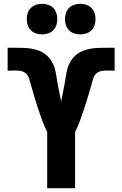

<svg xmlns="http://www.w3.org/2000/svg" viewBox="-20 -985 640 1005"><path d="M227 0V-294Q212 -324 200.5 -355.5Q189 -387 178.5 -418.5Q168 -450 158.5 -482.5Q149 -515 140 -547V-548Q136 -562 131.5 -576Q127 -590 116 -600Q105 -610 90.5 -613Q76 -616 62 -616Q51 -616 41 -615.5Q31 -615 20 -615V-735Q30 -735 39 -735Q48 -735 57 -735Q79 -735 100.5 -734.5Q122 -734 143.5 -730.5Q165 -727 185.5 -719Q206 -711 222.5 -697Q239 -683 250.5 -664Q262 -645 267.5 -624Q273 -603 276 -581.5Q279 -560 283 -539Q287 -518 291.5 -496.5Q296 -475 300 -454Q304 -475 308.5 -496.5Q313 -518 317 -539Q321 -560 324 -581.5Q327 -603 332.5 -624Q338 -645 349.5 -664Q361 -683 377.5 -697Q394 -711 414.5 -719Q435 -727 456.5 -730.5Q478 -734 499.5 -734.5Q521 -735 543 -735Q552 -735 561 -735Q570 -735 580 -735V-615Q569 -615 559 -615.5Q549 -616 538 -616Q524 -616 509.5 -613Q495 -610 484 -600Q473 -590 468.5 -576Q464 -562 460 -548V-547Q451 -515 441.5 -482.5Q432 -450 421.5 -418.5Q411 -387 399.5 -355.5Q388 -324 373 -294V0ZM400 -805Q384 -805 368.5 -810Q353 -815 341.5 -826.5Q330 -838 325 -853.5Q320 -869 320 -885Q320 -901 325 -916.5Q330 -932 341.5 -943.5Q353 -955 368.5 -960Q384 -965 400 -965Q416 -965 431.5 -960Q447 -955 458.5 -943.5Q470 -932 475 -916.5Q480 -901 480 -885Q480 -869 475 -853.5Q470 -838 458.5 -826.5Q447 -815 431.5 -810Q416 -805 400 -805ZM200 -805Q184 -805 168.5 -810Q153 -815 141.5 -826.5Q130 -838 125 -853.5Q120 -869 120 -885Q120 -901 125 -916.5Q130 -932 141.5 -943.5Q153 -955 168.5 -960Q184 -965 200 -965Q216 -965 231.5 -960Q247 -955 258.5 -943.5Q270 -932 275 -916.5Q280 -901 280 -885Q280 -869 275 -853.5Q270 -838 258.5 -826.5Q247 -815 231.5 -810Q216 -805 200 -805Z"/></svg>

Font: Iosevka Curly Heavy Extended
Style: Regular
Weight: 900
Width: 7
Monospace: yes
Designer: Belleve Invis
Foundry: Belleve Invis
Version: Version 11.1.0; ttfautohint (v1.8.3)